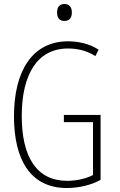

<svg xmlns="http://www.w3.org/2000/svg" viewBox="-20 -932 603 962"><path d="M303 -827C331 -827 340 -847 340 -870C340 -894 329 -912 303 -912C276 -912 266 -894 266 -870C266 -845 276 -827 303 -827ZM314 10C374 10 436 -4 484 -31V-356H300V-320H446V-55C413 -38 367 -26 316 -26C165 -26 89 -144 89 -350C89 -558 166 -689 321 -689C362 -689 411 -681 458 -651L474 -683C427 -714 370 -725 321 -725C142 -725 50 -576 50 -349C50 -129 135 10 314 10Z"/></svg>

Font: Noto Sans Mono SemiCondensed ExtraLight
Style: Regular
Weight: 200
Width: 4
Designer: Monotype Design Team
Foundry: Monotype Imaging Inc.
Version: Version 2.014